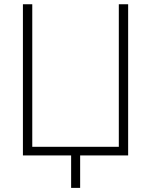

<svg xmlns="http://www.w3.org/2000/svg" viewBox="-20 -748 727 924"><path d="M596.7 0H90.3V-727.5H135.3V-41.5H551.8V-727.5H596.7ZM322.3 156.2V-18.1H365.7V156.2Z"/></svg>

Font: Inter 24pt ExtraLight
Style: Regular
Weight: 250
Designer: Rasmus Andersson
Foundry: rsms
Version: Version 4.001;git-66647c0bb